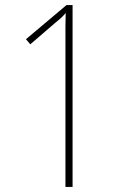

<svg xmlns="http://www.w3.org/2000/svg" viewBox="-20 -734 497 754"><path d="M265 -714H241L82 -580L99 -560L193 -641Q208 -653 218 -662Q228 -671 238 -683Q237 -656 237 -629Q237 -602 237 -565V0H265Z"/></svg>

Font: Noto Sans Display SemiCondensed Thin
Style: Regular
Weight: 250
Width: 4
Designer: Monotype Design team
Foundry: Monotype Imaging Inc.
Version: 1.000